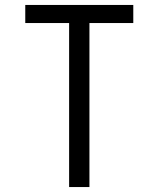

<svg xmlns="http://www.w3.org/2000/svg" viewBox="-20 -755 640 775"><path d="M259 0V-662H82V-735H518V-662H341V0Z"/></svg>

Font: Iosevka Fixed Extended
Style: Regular
Weight: 400
Width: 7
Monospace: yes
Designer: Belleve Invis
Foundry: Belleve Invis
Version: Version 24.1.1; ttfautohint (v1.8.4)